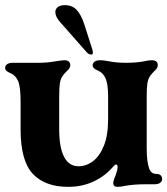

<svg xmlns="http://www.w3.org/2000/svg" viewBox="-30 -716 650 746"><path d="M50 -214V-322Q50 -379 40 -402Q30 -424 10 -432Q-10 -440 -10 -452Q-10 -461 -2.5 -466.5Q5 -472 20 -472H121Q153 -472 187 -478Q213 -482 220 -482Q243 -482 243 -462Q243 -456 239 -450Q235 -444 229 -439Q219 -429 214 -422Q205 -409 202.5 -391.5Q200 -374 200 -342V-214Q200 -143 219 -106.5Q238 -70 275 -70Q305 -70 331 -89.5Q357 -109 373.5 -149.5Q390 -190 390 -251V-342Q390 -389 380 -412Q370 -434 350 -442Q330 -450 330 -462Q330 -471 337.5 -476.5Q345 -482 360 -482Q371 -482 393 -478Q421 -472 461 -472Q503 -472 536 -479Q548 -482 560 -482Q583 -482 583 -462Q583 -456 579 -450Q575 -444 569 -439Q559 -429 554 -422Q545 -409 542.5 -391.5Q540 -374 540 -342V-140Q540 -87 550 -60Q554 -50 561 -45Q568 -40 580 -40Q589 -40 594.5 -34.5Q600 -29 600 -20Q600 -12 592.5 -6Q585 0 570 0H532Q488 0 451 7Q438 10 427 10Q410 10 410 -5Q410 -14 421 -40Q427 -58 427 -66Q427 -77 421 -77Q418 -77 411 -70Q379 -32 334 -11Q289 10 235 10Q145 10 97.5 -40.5Q50 -91 50 -214ZM306 -514 202 -632Q185 -652 185 -669Q185 -681 194.5 -688.5Q204 -696 222 -696Q250 -696 267.5 -678Q285 -660 298 -620L329 -523Q331 -515 331 -513Q331 -504 325 -504Q314 -504 306 -514Z"/></svg>

Font: Raigarh
Style: Bold
Weight: 700
Designer: jaikishan Patel
Foundry: MagicType
Version: Version 1.000